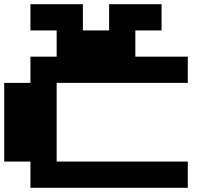

<svg xmlns="http://www.w3.org/2000/svg" viewBox="-20 -1020 1040 915"><path d="M125 -125V-250H0V-625H125V-750H250V-875H125V-1000H375V-875H500V-1000H750V-875H625V-750H875V-625H250V-250H875V-125Z"/></svg>

Font: Press Start 2P
Style: Regular
Weight: 400
Designer: CodeMan38
Foundry: CodeMan38
Version: Version 3.000